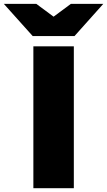

<svg xmlns="http://www.w3.org/2000/svg" viewBox="-108 -995 566 1015"><path d="M282.3 -750V0H68.4V-750ZM64.7 -804.5 -87.9 -974.7H83.7L224.1 -870.7H126.5L266.9 -974.7H438.2L286 -804.5Z"/></svg>

Font: Unbounded Variable
Style: Regular
Weight: 400
Designer: Luke Prowse, Jean-Baptiste Morizot, Fátima Lázaro, Florian Runge
Foundry: NaN
Version: Version 1.600;FEAKit 1.0